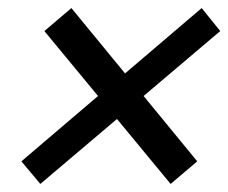

<svg xmlns="http://www.w3.org/2000/svg" viewBox="-20 -594 566 476"><path d="M403 -138 270 -299 80 -138 33 -194 223 -356 90 -517 157 -574 290 -412 480 -574 526 -517 336 -356 469 -194Z"/></svg>

Font: Creato Display Medium
Style: Italic
Weight: 500
Italic angle: -10°
Version: Version 1.000